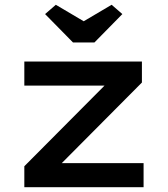

<svg xmlns="http://www.w3.org/2000/svg" viewBox="-20 -785 704 805"><path d="M82 0V-88L442 -450L453 -426H82V-527H575V-439L222 -84L208 -101H582V0ZM286 -607 169 -726 214 -765 346 -687H316L448 -765L493 -726L376 -607Z"/></svg>

Font: Lexend Mega Medium
Style: Regular
Weight: 500
Version: Version 1.007